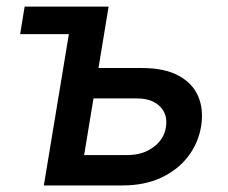

<svg xmlns="http://www.w3.org/2000/svg" viewBox="-20 -566 696 586"><path d="M41.5 -461.9 55.2 -545.9H247.1L233.4 -461.9ZM254.9 -358.4H413.6Q481 -358.4 523.9 -335.7Q566.9 -313 584.5 -272.9Q602.1 -232.9 593.8 -180.2Q585 -128.4 553.5 -87.6Q522 -46.9 471.2 -23.4Q420.4 0 354 0H113.8L204.1 -545.9H311.5L236.8 -92.8H369.1Q415.5 -92.8 448 -116.7Q480.5 -140.6 486.3 -177.2Q492.7 -216.3 468.3 -241Q443.8 -265.6 397.9 -265.6H238.8Z"/></svg>

Font: Inter Medium
Style: Italic
Weight: 500
Italic angle: -9.3988°
Designer: Rasmus Andersson
Foundry: rsms
Version: Version 4.001;git-66647c0bb